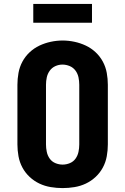

<svg xmlns="http://www.w3.org/2000/svg" viewBox="-20 -953 640 981"><path d="M300 8Q270 8 239.5 3Q209 -2 181.5 -15Q154 -28 131.5 -49Q109 -70 94.5 -97Q80 -124 74.5 -154.5Q69 -185 69 -215V-520Q69 -550 74.5 -580.5Q80 -611 94.5 -638Q109 -665 131.5 -686Q154 -707 181.5 -720Q209 -733 239.5 -739.5Q270 -746 300 -746Q330 -746 360.5 -739.5Q391 -733 418.5 -720Q446 -707 468.5 -686Q491 -665 505.5 -638Q520 -611 525.5 -580.5Q531 -550 531 -520V-215Q531 -185 525.5 -154.5Q520 -124 505.5 -97Q491 -70 468.5 -49Q446 -28 418.5 -15Q391 -2 360.5 3Q330 8 300 8ZM300 -112Q319 -112 337 -119.5Q355 -127 366 -142.5Q377 -158 381 -177Q385 -196 385 -215V-520Q385 -539 381 -558Q377 -577 365.5 -592.5Q354 -608 336 -615.5Q318 -623 299 -623Q280 -623 262.5 -615Q245 -607 234 -591.5Q223 -576 219 -557.5Q215 -539 215 -520V-215Q215 -196 219 -177Q223 -158 234 -142.5Q245 -127 263 -119.5Q281 -112 300 -112ZM150 -837V-933H450V-837Z"/></svg>

Font: Iosevka Curly Heavy Extended
Style: Regular
Weight: 900
Width: 7
Monospace: yes
Designer: Belleve Invis
Foundry: Belleve Invis
Version: Version 11.1.0; ttfautohint (v1.8.3)